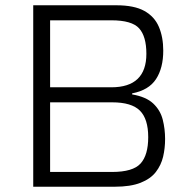

<svg xmlns="http://www.w3.org/2000/svg" viewBox="-20 -708 724 728"><path d="M106 0V-688H421Q489 -688 527.5 -666.5Q566 -645 582.5 -606Q599 -567 599 -516Q599 -450 571.5 -408Q544 -366 481 -354V-350Q534 -341 561 -315.5Q588 -290 597 -254.5Q606 -219 606 -181Q606 -146 598.5 -114Q591 -82 571 -56Q551 -30 513 -15Q475 0 415 0ZM170 -377H402Q535 -377 535 -504Q535 -570 507.5 -600.5Q480 -631 402 -631H170ZM170 -56H405Q484 -56 513 -88Q542 -120 542 -188Q542 -257 510.5 -288.5Q479 -320 405 -320H170Z"/></svg>

Font: Saira Light
Style: Regular
Weight: 300
Designer: Hector Gatti with collaboration of the Omnibus-Type team
Foundry: Omnibus-Type
Version: Version 1.100; ttfautohint (v1.8.3)